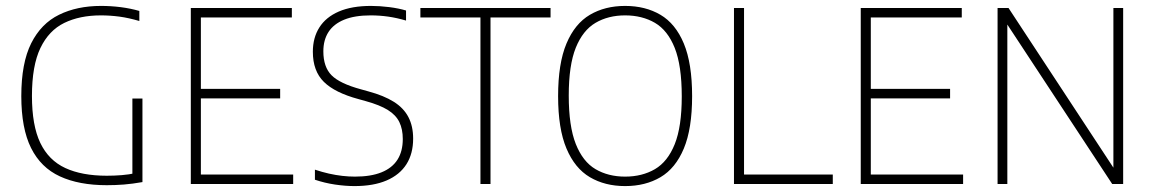

<svg xmlns="http://www.w3.org/2000/svg" viewBox="-20 -622 3906 649"><path d="M341 4Q247 4 182.5 -25.8Q118 -55.5 85 -121.8Q52 -188 52 -297Q52 -409 85.5 -475.8Q119 -542.5 179.8 -572.2Q240.5 -602 321.5 -602Q355 -602 388.2 -597.8Q421.5 -593.5 451 -585V-551Q415.5 -561.5 383.8 -565.8Q352 -570 321 -570Q249.5 -570 197.2 -544.5Q145 -519 116.5 -459.5Q88 -400 88 -297.5Q88 -198 116.2 -139Q144.5 -80 200.8 -54Q257 -28 341 -28Q366.5 -28 391.5 -30Q416.5 -32 439 -37L427.5 -20.5V-289H461.5V-6.5Q427.5 -0.5 398.5 1.8Q369.5 4 341 4Z M625 0V-595H966.5V-563H659V-32H971V0ZM651.5 -289.5V-321.5H927V-289.5Z M1178 7Q1147.5 7 1112.2 1.8Q1077 -3.5 1044.5 -14.5V-48.5Q1068.5 -40.5 1091.8 -35.2Q1115 -30 1137 -27.5Q1159 -25 1180 -25Q1233.5 -25 1269.5 -39.5Q1305.5 -54 1323.5 -82.2Q1341.5 -110.5 1341.5 -152Q1341.5 -185.5 1329.8 -209.5Q1318 -233.5 1291 -250.2Q1264 -267 1217 -280L1192 -287Q1112 -308.5 1074.8 -345.2Q1037.5 -382 1037.5 -447Q1037.5 -494.5 1059.5 -529.2Q1081.5 -564 1125.2 -583Q1169 -602 1234 -602Q1263.5 -602 1295.5 -598Q1327.5 -594 1352.5 -586.5V-552.5Q1322 -561.5 1292.5 -565.8Q1263 -570 1233 -570Q1179 -570 1143.5 -555.5Q1108 -541 1090.5 -514Q1073 -487 1073 -448.5Q1073 -395.5 1100.8 -367.5Q1128.5 -339.5 1200.5 -320L1225.5 -313Q1277.5 -299 1311 -278Q1344.5 -257 1360.5 -226.2Q1376.5 -195.5 1376.5 -153.5Q1376.5 -102.5 1353.8 -66.8Q1331 -31 1286.8 -12Q1242.5 7 1178 7Z M1604 0V-563H1401V-595H1841V-563H1638V0Z M2093 7Q2025 7 1974 -23Q1923 -53 1894.8 -120Q1866.5 -187 1866.5 -297Q1866.5 -407.5 1894.8 -474.8Q1923 -542 1974 -572Q2025 -602 2093 -602Q2161.5 -602 2212.5 -572Q2263.5 -542 2291.5 -474.8Q2319.5 -407.5 2319.5 -297Q2319.5 -187 2291.5 -120Q2263.5 -53 2212.5 -23Q2161.5 7 2093 7ZM2093 -25Q2150.5 -25 2193.8 -50.2Q2237 -75.5 2260.8 -134.8Q2284.5 -194 2284.5 -296Q2284.5 -400 2260.8 -459.8Q2237 -519.5 2193.8 -544.8Q2150.5 -570 2093 -570Q2036 -570 1993 -544.8Q1950 -519.5 1926.2 -460.5Q1902.5 -401.5 1902.5 -299Q1902.5 -195.5 1926.2 -135.5Q1950 -75.5 1993 -50.2Q2036 -25 2093 -25Z M2461 0V-595H2495V-32H2795V0Z M2889.5 0V-595H3231V-563H2923.5V-32H3235.5V0ZM2916 -289.5V-321.5H3191.5V-289.5Z M3352 0V-595H3389L3756.5 -35.5H3743.5V-595H3776.5V0H3739.5L3371.5 -559.5H3385V0Z"/></svg>

Font: Encode Sans SC SemiCondensed Thin
Style: Regular
Weight: 250
Width: 4
Designer: Multiple Designers
Foundry: Impallari Type
Version: Version 3.002